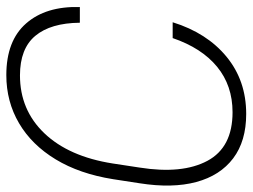

<svg xmlns="http://www.w3.org/2000/svg" viewBox="-114 -662 787 598"><g transform="rotate(90 279.0 -363.5)"><path d="M2.4 -219.2H51.3Q52.2 -128.4 92 -80.6Q131.8 -32.7 215.3 -32.7Q323.2 -32.7 395.8 -108.9Q468.3 -185.1 489.7 -321.8L502.4 -405.3Q523.4 -538.1 481.4 -616.5Q439.5 -694.8 330.1 -694.8Q247.1 -694.8 188.5 -646.7Q129.9 -598.6 99.1 -508.3H49.8Q83 -615.2 157.5 -676.3Q231.9 -737.3 335.4 -737.3Q419.9 -737.3 473.6 -696.8Q527.3 -656.2 547.4 -581.8Q567.4 -507.3 551.3 -405.3L538.6 -322.8Q522 -218.3 476.8 -143.8Q431.6 -69.3 364.3 -29.8Q296.9 9.8 214.4 9.8Q107.4 9.8 53.5 -51.8Q-0.5 -113.3 2.4 -219.2Z"/></g></svg>

Font: Inter Display Extra Light
Style: Italic
Weight: 200
Italic angle: -9.39999°
Designer: Rasmus Andersson
Foundry: rsms
Version: Version 4.000;git-4fc901f